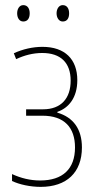

<svg xmlns="http://www.w3.org/2000/svg" viewBox="-20 -720 381 750"><path d="M47 -668C47 -651 55 -636 71 -636C88 -636 96 -649 96 -668C96 -686 88 -700 71 -700C55 -700 47 -684 47 -668ZM201 -668C201 -651 210 -636 225 -636C243 -636 250 -650 250 -668C250 -686 242 -700 225 -700C210 -700 201 -685 201 -668ZM139 10C240 10 300 -46 300 -144C300 -216 266 -262 204 -280V-283C248 -298 282 -338 282 -407C282 -489 233 -537 146 -537C108 -537 69 -528 34 -512L43 -489C75 -504 109 -513 145 -513C217 -513 256 -475 256 -405C256 -336 219 -293 148 -293H82V-268H146C232 -268 273 -221 273 -144C273 -60 225 -15 137 -15C98 -15 62 -24 27 -40V-13C56 1 99 10 139 10Z"/></svg>

Font: Noto Sans Condensed Thin
Style: Regular
Weight: 100
Width: 3
Designer: Monotype Design Team
Foundry: Monotype Imaging Inc.
Version: Version 2.013